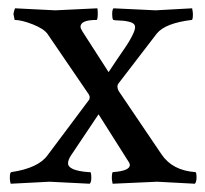

<svg xmlns="http://www.w3.org/2000/svg" viewBox="-20 -444 498 467"><path d="M12.7 -410.2Q14.6 -419.9 16.6 -423.8Q111.3 -418.9 114.3 -418.9Q116.2 -418.9 216.8 -423.8Q217.8 -419.9 217.8 -412.1Q217.8 -395.5 214.8 -395.5Q175.8 -395.5 175.8 -378.9Q175.8 -375 180.7 -367.2L244.1 -268.6Q251 -279.3 264.6 -299.3Q278.3 -319.3 286.6 -331.5Q294.9 -343.8 301.8 -357.4Q308.6 -371.1 308.6 -377.9Q308.6 -386.7 297.4 -390.1Q286.1 -393.6 272 -394Q257.8 -394.5 255.9 -395.5Q252.9 -396.5 252.9 -411.1Q252.9 -419.9 255.9 -423.8Q355.5 -418.9 358.4 -418.9Q361.3 -418.9 447.3 -423.8Q449.2 -414.1 449.2 -410.2Q449.2 -395.5 446.3 -395.5Q381.8 -387.7 361.3 -362.3L267.6 -240.2Q265.6 -237.3 265.6 -233.4Q265.6 -228.5 268.6 -222.7L373 -68.4Q399.4 -29.3 455.1 -25.4Q458 -25.4 458 -11.7Q458 -2 454.1 2.9Q363.3 -2 362.3 -2Q359.4 -2 253.9 2.9Q252 -6.8 252 -9.8Q252 -25.4 254.9 -25.4Q295.9 -28.3 295.9 -43Q295.9 -44.9 293.9 -48.8L219.7 -166L152.3 -65.4Q145.5 -54.7 145.5 -46.9Q145.5 -29.3 194.3 -25.4Q197.3 -25.4 199.2 -25.4Q202.1 -25.4 202.1 -10.7Q202.1 -1 198.2 2.9Q103.5 -2 100.6 -2Q98.6 -2 5.9 2.9Q3.9 -4.9 3.9 -10.7Q3.9 -25.4 7.8 -25.4Q73.2 -35.2 95.7 -66.4L197.3 -202.1Q197.3 -203.1 197.8 -205.1Q198.2 -207 198.2 -208Q198.2 -210 196.3 -213.9L95.7 -361.3Q86.9 -374 59.6 -384.8Q32.2 -395.5 15.6 -395.5Z"/></svg>

Font: Crimson Text
Style: Roman
Weight: 400
Version: Version 0.13